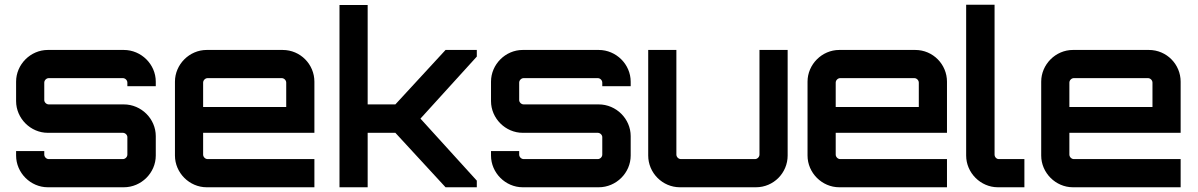

<svg xmlns="http://www.w3.org/2000/svg" viewBox="-20 -791 5059 811"><path d="M182 0H503C577 0 638 -61 638 -134V-216C638 -289 577 -350 503 -350H186C176 -350 167 -359 167 -368V-442C167 -452 176 -461 186 -461H499C509 -461 518 -452 518 -442V-427H638V-446C638 -519 577 -580 503 -580H182C109 -580 48 -519 48 -446V-364C48 -291 109 -230 182 -230H499C509 -230 518 -221 518 -212V-138C518 -128 509 -119 499 -119H186C176 -119 167 -128 167 -138V-153H48V-134C48 -61 109 0 182 0Z M853 0H1308V-119H857C847 -119 838 -128 838 -138V-230H1308V-446C1308 -519 1249 -580 1174 -580H853C780 -580 719 -519 719 -446V-134C719 -61 780 0 853 0ZM838 -339V-442C838 -452 847 -461 857 -461H1170C1180 -461 1189 -452 1189 -442V-339Z M1533 0V-230H1650L1862 0H1994V-28L1756 -290L1994 -552V-580H1862L1650 -350H1533V-770H1414V0Z M2188 0H2509C2583 0 2644 -61 2644 -134V-216C2644 -289 2583 -350 2509 -350H2192C2182 -350 2173 -359 2173 -368V-442C2173 -452 2182 -461 2192 -461H2505C2515 -461 2524 -452 2524 -442V-427H2644V-446C2644 -519 2583 -580 2509 -580H2188C2115 -580 2054 -519 2054 -446V-364C2054 -291 2115 -230 2188 -230H2505C2515 -230 2524 -221 2524 -212V-138C2524 -128 2515 -119 2505 -119H2192C2182 -119 2173 -128 2173 -138V-153H2054V-134C2054 -61 2115 0 2188 0Z M2852 0H3173C3248 0 3307 -61 3307 -134V-580H3188V-138C3188 -128 3179 -119 3169 -119H2856C2846 -119 2837 -128 2837 -138V-580H2718V-134C2718 -61 2778 0 2852 0Z M3525 0H3980V-119H3529C3519 -119 3510 -128 3510 -138V-230H3980V-446C3980 -519 3921 -580 3846 -580H3525C3452 -580 3391 -519 3391 -446V-134C3391 -61 3452 0 3525 0ZM3510 -339V-442C3510 -452 3519 -461 3529 -461H3842C3852 -461 3861 -452 3861 -442V-339Z M4195 0H4307V-119H4199C4189 -119 4181 -128 4181 -138V-771H4061V-134C4061 -61 4122 0 4195 0Z M4512 0H4967V-119H4516C4506 -119 4497 -128 4497 -138V-230H4967V-446C4967 -519 4908 -580 4833 -580H4512C4439 -580 4378 -519 4378 -446V-134C4378 -61 4439 0 4512 0ZM4497 -339V-442C4497 -452 4506 -461 4516 -461H4829C4839 -461 4848 -452 4848 -442V-339Z"/></svg>

Font: Orbitron SemiBold
Style: Regular
Weight: 600
Designer: Matt McInerney
Foundry: The League of Moveable Type
Version: Version 2.001